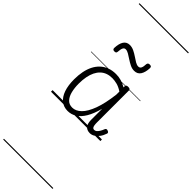

<svg xmlns="http://www.w3.org/2000/svg" viewBox="-542 -1107 1703 1703"><g transform="rotate(45 309.5 -255.0)"><path d="M224 17Q175 17 139.5 -11.5Q104 -40 85.5 -93.5Q67 -147 67 -223Q67 -275 76 -320.5Q85 -366 103.5 -402.5Q122 -439 150 -465Q178 -491 214.5 -505Q251 -519 298 -519Q333 -519 363.5 -510Q394 -501 428 -482V-497Q428 -506 434.5 -510.5Q441 -515 454 -515Q468 -515 474.5 -510.5Q481 -506 481 -496V-95Q481 -75 483.5 -60.5Q486 -46 492 -38.5Q498 -31 509 -31Q522 -31 532 -38.5Q542 -46 552.5 -62Q563 -78 573 -104Q577 -112 584 -113.5Q591 -115 600 -111Q610 -108 613.5 -101.5Q617 -95 614 -88Q603 -55 585.5 -32Q568 -9 547 4Q526 17 502 17Q484 17 470 11Q456 5 446.5 -6.5Q437 -18 432.5 -35.5Q428 -53 428 -74Q428 -109 428 -144.5Q428 -180 428 -214Q407 -134 376.5 -82.5Q346 -31 307.5 -7Q269 17 224 17ZM123 -224Q123 -173 133.5 -129.5Q144 -86 168 -59.5Q192 -33 232 -33Q276 -33 315 -71Q354 -109 383.5 -188.5Q413 -268 428 -392V-430Q391 -454 359 -462Q327 -470 300 -470Q266 -470 238 -460Q210 -450 188.5 -429.5Q167 -409 152.5 -379.5Q138 -350 130.5 -311Q123 -272 123 -224ZM144 -650Q122 -650 122 -671Q124 -728 144 -758Q164 -788 202 -788Q229 -788 255 -775.5Q281 -763 305 -746.5Q329 -730 350 -717.5Q371 -705 389 -705Q408 -705 416 -721.5Q424 -738 425 -771Q428 -790 449 -790Q463 -790 468 -785Q473 -780 473 -768Q471 -715 451 -683.5Q431 -652 390 -652Q363 -652 337 -665Q311 -678 287 -694Q263 -710 242 -722.5Q221 -735 203 -735Q186 -735 178 -719Q170 -703 168 -669Q167 -659 162 -654.5Q157 -650 144 -650ZM0 590H619V600H0ZM0 -20H619V0H0ZM0 -505H619V-500H0ZM0 -1110H619V-1100H0Z"/></g></svg>

Font: Playwrite FR Moderne Guides
Style: Regular
Weight: 400
Designer: Veronika Burian, José Scaglione
Foundry: TypeTogether
Version: Version 1.003